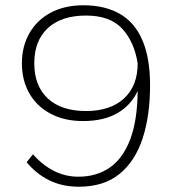

<svg xmlns="http://www.w3.org/2000/svg" viewBox="-20 -698 652 728"><path d="M279 10Q216 10 166.5 -14.5Q117 -39 81 -83L105 -113Q141 -72 184.5 -50Q228 -28 277 -28Q346 -28 396 -62.5Q446 -97 473.5 -169Q501 -241 502 -353Q477 -299 425 -269Q373 -239 295 -239Q224 -239 171.5 -267Q119 -295 91 -344.5Q63 -394 63 -458Q63 -522 91.5 -572Q120 -622 172.5 -650Q225 -678 296 -678Q377 -678 433.5 -646Q490 -614 519.5 -546.5Q549 -479 549 -374Q549 -259 520.5 -172.5Q492 -86 432.5 -38Q373 10 279 10ZM306 -277Q398 -277 450 -324.5Q502 -372 502 -458Q489 -540 443 -589.5Q397 -639 306 -639Q213 -639 161.5 -591.5Q110 -544 110 -458Q110 -372 161.5 -324.5Q213 -277 306 -277Z"/></svg>

Font: Gantari ExtraLight
Style: Regular
Weight: 250
Designer: Anugrah Pasau
Foundry: Lafontype
Version: Version 1.000